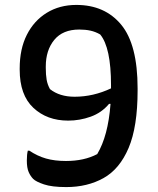

<svg xmlns="http://www.w3.org/2000/svg" viewBox="-20 -740 640 780"><path d="M290 -720Q406 -720 472.5 -639.5Q539 -559 539 -381V-373Q539 -225 502.5 -139Q466 -53 400.5 -16.5Q335 20 249 20Q191 20 158.5 9Q126 -2 115 -13Q104 -24 96.5 -41Q89 -58 89 -88Q89 -113 93 -128H99Q132 -106 167 -96Q202 -86 248 -86Q322 -86 375 -114Q397 -151 410.5 -201.5Q424 -252 429 -318H423Q393 -282 348.5 -266Q304 -250 257 -250Q171 -250 115.5 -302Q60 -354 60 -457V-462Q60 -541 89 -598.5Q118 -656 170 -688Q222 -720 290 -720ZM183 -378Q222 -347 283 -347Q359 -347 431 -381V-386V-394Q431 -547 387 -600Q368 -611 347.5 -615.5Q327 -620 302 -620Q235 -620 200.5 -578Q166 -536 166 -470V-464Q166 -436 169.5 -416Q173 -396 183 -378Z"/></svg>

Font: Recursive Mn Csl St Med
Style: Regular
Weight: 500
Monospace: yes
Version: Version 1.079;hotconv 1.0.112;makeotfexe 2.5.65598; ttfautoh